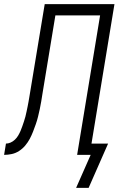

<svg xmlns="http://www.w3.org/2000/svg" viewBox="-59 -755 579 936"><path d="M312 161 383 0H317L429 -680H211L148 -298Q145 -279 142 -260.5Q139 -242 135 -223.5Q131 -205 126.5 -186.5Q122 -168 115.5 -149.5Q109 -131 102 -113Q95 -95 86 -78Q77 -61 64 -45.5Q51 -30 34 -19Q17 -8 -2 -4Q-21 0 -39 0L-30 -55Q-19 -55 -7.5 -60Q4 -65 13.5 -74Q23 -83 29.5 -94Q36 -105 41 -116.5Q46 -128 50 -140Q54 -152 58 -163.5Q62 -175 65 -187Q68 -199 70.5 -211Q73 -223 75.5 -235Q78 -247 80 -258.5Q82 -270 84 -282Q86 -294 88 -306L159 -735H499L387 -55H468L373 161Z"/></svg>

Font: Iosevka Light
Style: Italic
Weight: 300
Italic angle: -9°
Monospace: yes
Designer: Belleve Invis
Foundry: Belleve Invis
Version: Version 32.5.0; ttfautohint (v1.8.4)